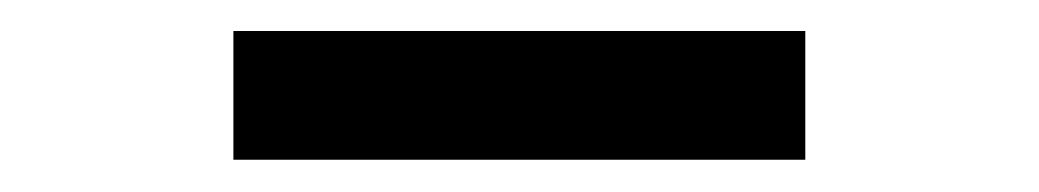

<svg xmlns="http://www.w3.org/2000/svg" viewBox="-20 -388 660 122"><path d="M128.3 -368.3H491.7V-286.5H128.3Z"/></svg>

Font: Monaspace Krypton Var
Style: Regular
Weight: 400
Designer: Riley Cran and the Lettermatic Team
Version: Version 1.101 (Monaspace Krypton Var)